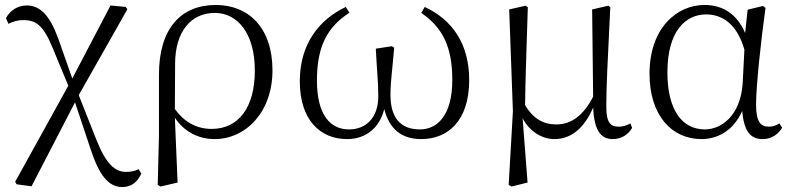

<svg xmlns="http://www.w3.org/2000/svg" viewBox="-20 -546 3192 773"><path d="M472 207C510 207 533 187 549 153L538 135C523 143 507 146 487 146C443 146 407 114 369 19L297 -163L493 -509L486 -518L425 -524L271 -230L214 -392C180 -485 141 -524 88 -524C50 -524 20 -503 4 -473L14 -450C30 -458 48 -465 74 -465C126 -465 155 -443 192 -353L255 -201L41 186L47 196L107 204L282 -134L344 52C379 160 417 207 472 207Z M615 198 626 205 695 189 684 -72C721 -16 779 14 844 14C969 14 1077 -94 1077 -263C1077 -434 981 -526 849 -526C709 -526 620 -432 620 -246V0ZM684 -107 685 -292C686 -418 748 -494 845 -494C936 -494 1006 -412 1006 -262C1006 -114 941 -27 832 -27C769 -27 720 -57 684 -107Z M1377 14C1452 14 1508 -30 1527 -107C1548 -25 1598 14 1676 14C1780 14 1869 -56 1869 -224C1869 -370 1800 -467 1690 -518L1676 -494C1761 -436 1801 -359 1801 -224C1801 -81 1740 -25 1671 -25C1591 -25 1552 -73 1552 -165C1552 -217 1561 -278 1567 -354L1558 -360L1493 -350C1497 -267 1503 -218 1503 -159C1503 -70 1452 -25 1385 -25C1310 -25 1256 -83 1256 -222C1256 -361 1299 -438 1387 -495L1372 -518C1263 -466 1187 -367 1187 -219C1187 -61 1271 14 1377 14Z M2212 14C2280 14 2333 -31 2368 -113C2372 -24 2397 14 2447 14C2484 14 2510 -6 2525 -31L2518 -49C2504 -42 2491 -36 2472 -36C2438 -36 2421 -51 2421 -117C2421 -198 2426 -288 2437 -517L2429 -523L2364 -508L2368 -157C2329 -81 2280 -45 2220 -45C2171 -45 2128 -65 2094 -123C2095 -219 2099 -317 2105 -517L2096 -523L2030 -508L2045 -98L2028 198L2039 205L2104 189L2084 -70C2112 -16 2163 14 2212 14Z M2804 14C2867 14 2932 -18 2968 -99C2976 -15 3002 14 3051 14C3086 14 3113 -5 3129 -32L3118 -49C3104 -41 3093 -36 3075 -36C3042 -36 3024 -56 3024 -125C3024 -199 3043 -379 3062 -514L3052 -522L2990 -507L2980 -413C2946 -492 2888 -526 2816 -526C2706 -526 2595 -434 2595 -249C2595 -82 2684 14 2804 14ZM2977 -346 2970 -210C2961 -80 2884 -25 2818 -25C2724 -25 2667 -106 2667 -255C2667 -422 2741 -488 2823 -488C2885 -488 2947 -452 2977 -346Z"/></svg>

Font: Noto Serif TC Light
Style: Regular
Weight: 300
Designer: Ryoko NISHIZUKA 西塚涼子 (kana & ideographs); Frank Grießhammer (Latin, Greek & Cyrillic); Wenlong ZHANG 张文龙 (bopomofo); San
Foundry: Adobe
Version: Version 2.001;hotconv 1.1.0;makeotfexe 2.6.0